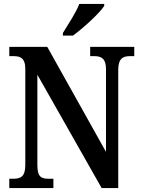

<svg xmlns="http://www.w3.org/2000/svg" viewBox="-20 -951 715 971"><path d="M298 -784V-771H349C404 -811 485 -886 507 -921V-931H381C364 -886 325 -829 298 -784ZM27 0H250V-47H227C190 -47 169 -55 169 -116V-573L494 0H578V-598C578 -655 602 -667 636 -667H659V-714H436V-667H458C491 -667 516 -656 516 -602V-183L219 -714H27V-667H49C81 -667 108 -659 108 -602V-116C108 -55 82 -47 45 -47H27Z"/></svg>

Font: Noto Serif Devanagari Condensed SemiBold
Style: Regular
Weight: 600
Width: 3
Designer: Universal Thirst, Indian Type Foundry and the Monotype Design Team
Foundry: Monotype Imaging Inc.
Version: Version 2.004